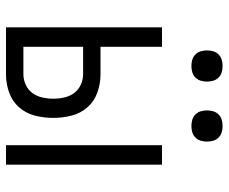

<svg xmlns="http://www.w3.org/2000/svg" viewBox="-81 -681 762 640"><g transform="rotate(90 300.0 -361.0)"><path d="M464 0V-520H529V0ZM71 0V-520H136V-315H228Q259 -315 288.5 -304.5Q318 -294 338 -271Q358 -248 365.5 -218Q373 -188 373 -157Q373 -127 365.5 -97Q358 -67 338 -44Q318 -21 288.5 -10.5Q259 0 228 0ZM136 -58H228Q246 -58 263 -66Q280 -74 290.5 -88.5Q301 -103 305 -121Q309 -139 309 -157Q309 -176 305 -194Q301 -212 290.5 -226.5Q280 -241 263 -249Q246 -257 228 -257H136ZM400 -618Q389 -618 379 -621Q369 -624 361.5 -631.5Q354 -639 351 -649Q348 -659 348 -670Q348 -681 351 -691Q354 -701 361.5 -708.5Q369 -716 379 -719Q389 -722 400 -722Q411 -722 421 -719Q431 -716 438.5 -708.5Q446 -701 449 -691Q452 -681 452 -670Q452 -659 449 -649Q446 -639 438.5 -631.5Q431 -624 421 -621Q411 -618 400 -618ZM200 -618Q189 -618 179 -621Q169 -624 161.5 -631.5Q154 -639 151 -649Q148 -659 148 -670Q148 -681 151 -691Q154 -701 161.5 -708.5Q169 -716 179 -719Q189 -722 200 -722Q211 -722 221 -719Q231 -716 238.5 -708.5Q246 -701 249 -691Q252 -681 252 -670Q252 -659 249 -649Q246 -639 238.5 -631.5Q231 -624 221 -621Q211 -618 200 -618Z"/></g></svg>

Font: Iosevka Custom Light Extended
Style: Regular
Weight: 300
Width: 7
Monospace: yes
Designer: Belleve Invis
Foundry: Belleve Invis
Version: Version 11.2.4; ttfautohint (v1.8.4)